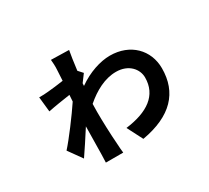

<svg xmlns="http://www.w3.org/2000/svg" viewBox="-138 -888 1275 1169"><g transform="rotate(-30 500.0 -303.5)"><path d="M328 -585 324 -512C284 -506 242 -501 217 -499C190 -496 175 -496 150 -496L161 -391C203 -400 275 -411 317 -417L314 -372C269 -304 177 -181 132 -132L200 -37C228 -77 272 -145 308 -201L305 -8C305 4 304 33 303 51H425C423 32 420 4 420 -10C414 -88 411 -179 411 -243L412 -299C478 -356 553 -397 632 -397C721 -397 769 -337 769 -279C769 -154 674 -89 517 -69L573 40C785 3 886 -106 886 -276C886 -404 792 -501 649 -501C582 -501 497 -474 421 -420L422 -438L460 -489L432 -520C439 -578 447 -628 452 -655L326 -658C328 -644 330 -607 328 -585Z"/></g></svg>

Font: Noto Sans CJK SC
Style: Bold
Weight: 700
Designer: Ryoko NISHIZUKA 西塚涼子 (kana, bopomofo & ideographs); Paul D. Hunt (Latin, Greek & Cyrillic); Sandoll Communications 산돌커뮤니
Foundry: Adobe
Version: Version 2.004;hotconv 1.0.118;makeotfexe 2.5.65603